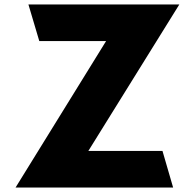

<svg xmlns="http://www.w3.org/2000/svg" viewBox="-20 -845 878 865"><path d="M788 -825 378 -165H712L760 0H50L458 -660H157L108 -825Z"/></svg>

Font: Hussar
Style: BoldWeb
Weight: 700
Foundry: Cannot Into Space Fonts
Version: Version 2.00